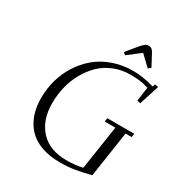

<svg xmlns="http://www.w3.org/2000/svg" viewBox="-206 -1040 1123 1195"><g transform="rotate(30 355.5 -443.0)"><path d="M97.2 -279.8Q97.2 -346.2 114.5 -408.9Q131.8 -471.7 166.7 -526.6Q201.7 -581.5 250.5 -622.8Q299.3 -664.1 366.7 -688Q434.1 -711.9 512.2 -711.9Q581.5 -711.9 663.1 -688L669.9 -707L693.8 -702.1L647.9 -559.1L624 -564L638.2 -665Q600.1 -676.8 572 -679.9Q543.9 -683.1 506.8 -683.1Q444.3 -683.1 390.1 -660.9Q335.9 -638.7 296.6 -600.6Q257.3 -562.5 229 -512Q200.7 -461.4 186.8 -403.8Q172.9 -346.2 172.9 -286.1Q172.9 -166 238.8 -94Q304.7 -22 426.8 -22Q490.7 -22 542 -34.2L589.8 -350.1H513.2L517.1 -376H710.9L707 -350.1H663.1L613.8 -22Q548.8 -5.4 501.5 2.2Q454.1 9.8 397.9 9.8Q321.3 9.8 262.9 -11.7Q204.6 -33.2 168.7 -72.3Q132.8 -111.3 115 -163.6Q97.2 -215.8 97.2 -279.8ZM400.9 -785.2 465.8 -863.8Q483.9 -883.3 492.9 -889.6Q502 -896 515.1 -896Q529.3 -896 538.1 -888.9Q546.9 -881.8 556.2 -863.8L598.1 -785.2L580.1 -770L506.8 -839.8L416 -770Z"/></g></svg>

Font: Dehuti Alt
Style: Italic
Weight: 400
Version: Version 1.2